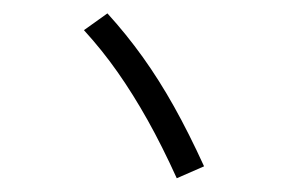

<svg xmlns="http://www.w3.org/2000/svg" viewBox="-46 -731 1092 727"><g transform="rotate(5 500.0 -367.5)"><path d="M650 -68Q584 -185 521 -277.5Q458 -370 392.5 -448Q327 -526 251 -596L334 -667Q413 -594 482 -513.5Q551 -433 616 -337.5Q681 -242 749 -122Z"/></g></svg>

Font: M PLUS 2 Thin Medium
Style: Regular
Weight: 500
Version: Version 1.001